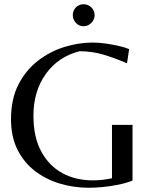

<svg xmlns="http://www.w3.org/2000/svg" viewBox="-20 -875 720 907"><path d="M399 12Q329 12 263.5 -7.5Q198 -27 145.5 -67Q93 -107 62.5 -168Q32 -229 32 -312Q32 -408 67.5 -476.5Q103 -545 160.5 -589Q218 -633 285.5 -653.5Q353 -674 417 -674Q448 -674 482 -669Q516 -664 545 -657Q574 -650 590 -643L580 -576Q522 -601 468 -617Q414 -633 356 -633Q256 -608 197 -526.5Q138 -445 138 -328Q138 -228 174.5 -160Q211 -92 274 -57.5Q337 -23 418 -23Q441 -23 464 -25.5Q487 -28 509 -33V-285H606V-22Q576 -10 539 -2.5Q502 5 465.5 8.5Q429 12 399 12ZM375 -751Q353 -751 338.5 -767Q324 -783 324 -803Q324 -825 338.5 -840Q353 -855 375 -855Q396 -855 411.5 -840Q427 -825 427 -803Q427 -783 411.5 -767Q396 -751 375 -751Z"/></svg>

Font: Belleza
Style: Regular
Weight: 400
Designer: Eduardo Rodriguez Tunni
Foundry: Eduardo Rodriguez Tunni
Version: Version 1.003; ttfautohint (v1.8.4.7-5d5b)